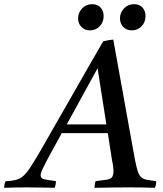

<svg xmlns="http://www.w3.org/2000/svg" viewBox="-104 -896 780 917"><path d="M431 -131 411 -260H191L122 -134Q109 -109 99.5 -89.5Q90 -70 90 -59Q90 -44 106.5 -40Q123 -36 163 -31Q163 -14 157 1Q143 0 117 0Q91 0 65 -0.5Q39 -1 24 -1Q-4 -1 -29 -0.5Q-54 0 -84 1Q-84 -15 -78 -30Q-48 -32 -29 -36.5Q-10 -41 6 -54.5Q22 -68 42 -98.5Q62 -129 94 -184Q122 -233 159 -298Q196 -363 237 -434Q278 -505 317 -574Q356 -643 389 -699Q403 -702 414.5 -704Q426 -706 437 -707L540 -136Q547 -100 553.5 -79.5Q560 -59 570 -50Q580 -41 597 -37.5Q614 -34 642 -31Q642 -14 636 1Q612 0 578 -0.5Q544 -1 511 -1Q482 -1 435 -0.5Q388 0 347 1Q348 -7 349 -15.5Q350 -24 353 -31Q389 -35 407 -38Q425 -41 431.5 -50.5Q438 -60 438 -81Q438 -86 437 -96.5Q436 -107 431 -131ZM215 -302H404L362 -570ZM325 -751Q300 -751 284.5 -767.5Q269 -784 269 -808Q269 -836 288.5 -856Q308 -876 336 -876Q362 -876 376.5 -860Q391 -844 391 -819Q391 -791 372.5 -771Q354 -751 325 -751ZM525 -751Q500 -751 484.5 -767.5Q469 -784 469 -808Q469 -836 488.5 -856Q508 -876 536 -876Q562 -876 576.5 -860Q591 -844 591 -819Q591 -791 572.5 -771Q554 -751 525 -751Z"/></svg>

Font: Tiro Gurmukhi
Style: Italic
Weight: 400
Italic angle: -11°
Designer: Gurmukhi: John Hudson & Fiona Ross, assisted by Paul Hanslow. Latin: John Hudson with Paul Hanslow, assisted by Kaja Soj
Foundry: Tiro Typeworks Ltd.
Version: Version 1.52